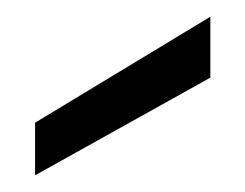

<svg xmlns="http://www.w3.org/2000/svg" viewBox="-20 -747 294 230"><path d="M232 -654V-727L22 -600V-537Z"/></svg>

Font: Rootstock Sans Body
Style: Regular
Weight: 400
Designer: Colophon Foundry, Jonny Pinhorn
Foundry: Colophon Foundry
Version: Version 1.200;FEAKit 1.0